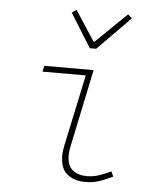

<svg xmlns="http://www.w3.org/2000/svg" viewBox="-53 -780 706 839"><g transform="rotate(5 300.0 -361.0)"><path d="M351 12Q303 12 272.5 -13Q242 -38 242 -94Q242 -115 248 -142L314 -452H124L130 -478H346L274 -134Q270 -115 270 -98Q270 -53 294 -33.5Q318 -14 356 -14Q383 -14 408 -22Q433 -30 462 -44L472 -22Q442 -7 414 2.5Q386 12 351 12ZM321 -572 229 -720 249 -734 335 -602H339L475 -734L493 -718L349 -572Z"/></g></svg>

Font: Source Code Pro ExtraLight
Style: Italic
Weight: 200
Italic angle: -11°
Monospace: yes
Designer: Paul D. Hunt, Teo Tuominen
Foundry: Adobe Systems Incorporated
Version: Version 1.050;PS 1.000;hotconv 16.6.51;makeotf.lib2.5.65220